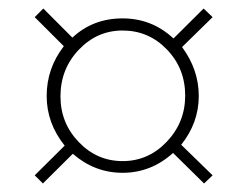

<svg xmlns="http://www.w3.org/2000/svg" viewBox="-20 -559 574 448"><path d="M148.9 -471.2Q196.8 -516.1 266.1 -516.1Q334.5 -516.1 384.8 -469.2L455.1 -539.1L476.1 -519L404.8 -449.2Q443.8 -396.5 443.8 -335Q443.8 -272.5 402.8 -221.2L476.1 -149.9L456.1 -130.9L383.8 -202.1Q332.5 -155.8 266.1 -155.8Q200.7 -155.8 149.9 -200.2L80.1 -130.9L61 -149.9L130.9 -219.2Q88.9 -271.5 88.9 -335Q88.9 -399.4 128.9 -451.2L61 -519L81.1 -539.1ZM266.1 -183.1Q326.2 -183.1 369.1 -228.3Q412.1 -273.4 412.1 -335.9Q412.1 -399.4 369.4 -443.6Q326.7 -487.8 266.1 -487.8Q206.5 -487.8 163.8 -442.9Q121.1 -397.9 121.1 -334Q121.1 -272 163.8 -227.5Q206.5 -183.1 266.1 -183.1Z"/></svg>

Font: Rawline ExtraLight
Style: Regular
Weight: 275
Designer: Matt McInerney, Pablo Impallari, Rodrigo Fuenzalida
Foundry: Matt McInerney, Pablo Impallari, Rodrigo Fuenzalida
Version: Version 4.020;PS 004.020;hotconv 1.0.88;makeotf.lib2.5.64775